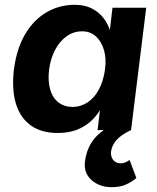

<svg xmlns="http://www.w3.org/2000/svg" viewBox="-20 -540 650 797"><path d="M219 12Q151 12 107 -20Q63 -52 45.5 -111.5Q28 -171 38 -253Q49 -337 83.5 -396.5Q118 -456 171.5 -488Q225 -520 290 -520Q332 -520 361 -505Q390 -490 408.5 -466.5Q427 -443 436 -415L447 -508H587L524 0H385L395 -83Q379 -56 354.5 -34.5Q330 -13 297 -0.5Q264 12 219 12ZM283 -96Q317 -97 345 -116Q373 -135 391.5 -170.5Q410 -206 416 -253Q422 -297 411.5 -332.5Q401 -368 378 -389Q355 -410 321 -410Q285 -410 256 -389Q227 -368 208.5 -332.5Q190 -297 184 -253Q178 -205 188 -169.5Q198 -134 222.5 -115Q247 -96 283 -96ZM443 237Q393 237 359.5 207Q326 177 333 128Q341 70 375.5 31Q410 -8 487 -42L524 0Q483 19 463.5 41.5Q444 64 441 89Q439 110 449.5 123.5Q460 137 479 138Q498 139 518 124L546 199Q529 214 504 225.5Q479 237 443 237Z"/></svg>

Font: Inclusive Sans
Style: Italic
Weight: 400
Italic angle: -7°
Designer: Olivia King
Foundry: Olivia King
Version: Version 2.004